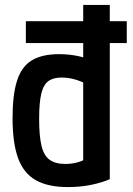

<svg xmlns="http://www.w3.org/2000/svg" viewBox="-20 -750 540 780"><path d="M85 -575V-664H495V-575ZM256 10Q175 10 125.5 -18Q76 -46 53.5 -107.5Q31 -169 31 -270Q31 -366 49.5 -423Q68 -480 109.5 -505Q151 -530 220 -530Q262 -530 300.5 -521.5Q339 -513 373 -495L341 -404Q308 -421 282 -428Q256 -435 230 -435Q196 -435 176 -420Q156 -405 147.5 -368.5Q139 -332 139 -268Q139 -198 148.5 -158Q158 -118 181.5 -101Q205 -84 245 -84Q274 -84 298.5 -91.5Q323 -99 342 -112L318 -59V-730H426V-22Q394 -8 350 1Q306 10 256 10Z"/></svg>

Font: M PLUS Code Latin Medium
Style: Regular
Weight: 500
Designer: Coji Morishita
Foundry: UNDERFOREST DESIGN
Version: Version 1.002; ttfautohint (v1.8.3)